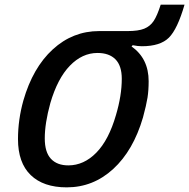

<svg xmlns="http://www.w3.org/2000/svg" viewBox="-20 -788 811 823"><path d="M404.8 -654.8H526.9Q572.8 -654.8 598.1 -665Q623.5 -675.3 638.7 -698Q653.8 -720.7 668.9 -768.1H771Q740.7 -663.1 703.9 -626.5Q667 -589.8 587.9 -589.8Q571.3 -589.8 548.8 -594.2L543.9 -588.9Q617.2 -537.1 617.2 -439.9Q617.2 -400.4 612.3 -369.4Q607.4 -338.4 592.8 -284.2Q551.3 -142.6 465.3 -63.7Q379.4 15.1 266.1 15.1Q166 15.1 111.6 -37.6Q57.1 -90.3 57.1 -191.9Q57.1 -274.4 80.1 -356.9Q120.6 -498 206.3 -576.4Q292 -654.8 404.8 -654.8ZM272.9 -79.1Q339.4 -79.1 392.8 -133.5Q446.3 -188 477.1 -294.9Q502 -378.9 502 -450.2Q502 -506.3 474.9 -533.7Q447.8 -561 397.9 -561Q332.5 -561 279.5 -506.3Q226.6 -451.7 195.8 -346.2Q171.9 -259.8 171.9 -194.8Q171.9 -135.7 198.2 -107.4Q224.6 -79.1 272.9 -79.1Z"/></svg>

Font: IntelOne Mono Medium
Style: Italic
Weight: 500
Italic angle: -16°
Designer: Fred Shallcrass
Foundry: Frere-Jones Type LLC
Version: Version 1.200;hotconv 1.1.0;makeotfexe 2.6.0;FJTRelease1.2